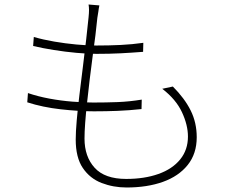

<svg xmlns="http://www.w3.org/2000/svg" viewBox="-20 -798 1040 852"><path d="M421 -774Q418 -760 416.5 -747Q415 -734 412 -719Q409 -686 403.5 -642Q398 -598 391 -547.5Q384 -497 378 -445Q372 -393 366.5 -343.5Q361 -294 358 -253Q355 -212 355 -183Q355 -103 400 -53.5Q445 -4 540 -4Q621 -4 683 -26Q745 -48 779.5 -90.5Q814 -133 814 -192Q814 -243 787.5 -300Q761 -357 700 -404L747 -414Q799 -362 826 -308Q853 -254 853 -189Q853 -116 813 -66Q773 -16 703 9Q633 34 542 34Q483 34 431 14Q379 -6 347.5 -52.5Q316 -99 316 -179Q316 -212 320.5 -264Q325 -316 332.5 -377.5Q340 -439 348 -503Q356 -567 362.5 -623.5Q369 -680 373 -721Q375 -740 375 -753.5Q375 -767 373 -778ZM130 -634Q171 -622 220.5 -613.5Q270 -605 319 -600.5Q368 -596 407 -596Q464 -596 515.5 -598.5Q567 -601 616 -608L615 -568Q564 -564 515.5 -561.5Q467 -559 408 -559Q369 -559 319.5 -563.5Q270 -568 219.5 -576Q169 -584 127 -594ZM104 -385Q148 -370 199 -360.5Q250 -351 301 -347Q352 -343 394 -343Q450 -343 502 -345Q554 -347 609 -356L608 -314Q552 -308 501.5 -306Q451 -304 397 -304Q330 -304 249.5 -313Q169 -322 101 -344Z"/></svg>

Font: Noto Sans JP Thin ExtraLight
Style: Regular
Weight: 250
Version: Version 2.004-H2;hotconv 1.0.118;makeotfexe 2.5.65603